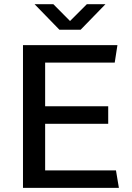

<svg xmlns="http://www.w3.org/2000/svg" viewBox="-20 -903 635 923"><path d="M90.5 0V-686H544.5L531.5 -602H197V-392H500.2V-308H197V-84H537.5L551.5 0ZM265.5 -760.2 146.2 -882.8H236.5L333 -785.5H300.2L397.5 -882.8H487L367.8 -760.2Z"/></svg>

Font: Chivo Medium
Style: Regular
Weight: 500
Designer: Hector Gatti
Foundry: Omnibus-Type
Version: Version 2.002